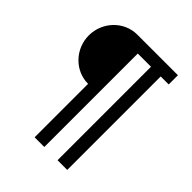

<svg xmlns="http://www.w3.org/2000/svg" viewBox="-232 -835 1120 1120"><g transform="rotate(45 328.5 -274.5)"><path d="M245 149H325V-622H434V149H514V-622H580V-698H245C135 -698 48 -605 48 -495C48 -385 135 -292 245 -292Z"/></g></svg>

Font: IBM Plex Devanagari Text
Style: Regular
Weight: 450
Designer: Mike Abbink, Paul van der Laan, Pieter van Rosmalen, Erin McLaughlin
Foundry: Bold Monday
Version: Version 1.0